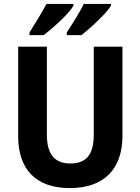

<svg xmlns="http://www.w3.org/2000/svg" viewBox="-20 -953 719 983"><path d="M548 -924V-933H409C391 -895 352 -833 322 -787V-773H397C444 -810 528 -887 548 -924ZM356 -924V-933H218C198 -895 161 -834 131 -787V-773H204C254 -812 336 -886 356 -924ZM607 -258V-714H460V-264C460 -164 424 -116 340 -116C261 -116 220 -162 220 -263V-714H73V-256C73 -85 165 10 337 10C517 10 607 -92 607 -258Z"/></svg>

Font: Noto Sans Lao Looped SemiCondensed
Style: Bold
Weight: 700
Width: 4
Designer: Mark Frömberg, Ben Mitchell
Foundry: The Fontpad Ltd
Version: Version 1.002